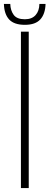

<svg xmlns="http://www.w3.org/2000/svg" viewBox="-37 -962 253 982"><path d="M70 0V-800H110V0ZM90 -835Q35.5 -835 10 -862.2Q-15.5 -889.5 -17 -942H15.5Q16.5 -908.5 33 -886Q49.5 -863.5 90 -863.5Q126 -863.5 145 -884.8Q164 -906 164.5 -942H196Q194.5 -890.5 169.2 -862.8Q144 -835 90 -835Z"/></svg>

Font: Big Shoulders Stencil Text Thin
Style: Regular
Weight: 100
Designer: Patric King
Foundry: XO Type Co
Version: Version 2.001